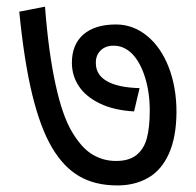

<svg xmlns="http://www.w3.org/2000/svg" viewBox="-20 -608 591 579"><path d="M38.1 -572.8 115.7 -587.9Q126.5 -448.2 147.5 -353.5Q168 -258.8 197.3 -210Q226.6 -161.1 258.8 -142.1Q291 -122.6 330.1 -122.6Q369.1 -122.6 391.6 -140.6Q414.1 -158.7 422.9 -191.4Q431.6 -224.1 431.6 -274.9Q431.6 -330.1 417 -376Q402.3 -421.9 377.9 -446.3Q353 -470.7 321.8 -470.2Q297.9 -470.2 283.2 -455.6Q268.6 -440.9 269 -418Q269 -381.8 303.2 -362.8Q337.4 -343.8 400.9 -342.3L384.3 -272Q323.7 -275.4 281.2 -295.9Q238.8 -316.4 217.8 -348.1Q196.8 -379.9 196.8 -418.9Q196.8 -473.6 231.4 -503.9Q266.1 -534.2 329.6 -534.2Q381.3 -534.2 423.3 -500Q465.3 -465.8 488.8 -405.3Q512.2 -344.7 512.2 -270Q511.7 -194.3 489.3 -144.5Q466.8 -94.7 426.8 -71.8Q386.7 -48.8 334 -48.8Q267.1 -48.8 219.7 -76.2Q171.9 -103.5 136.7 -163.1Q101.6 -222.7 77.1 -323.2Q52.7 -423.8 38.1 -572.8Z"/></svg>

Font: NotoSans
Style: Regular
Weight: 400
Designer: Monotype Design team
Foundry: Monotype Imaging Inc.
Version: Version 1.04; ttfautohint (v1.4.1)